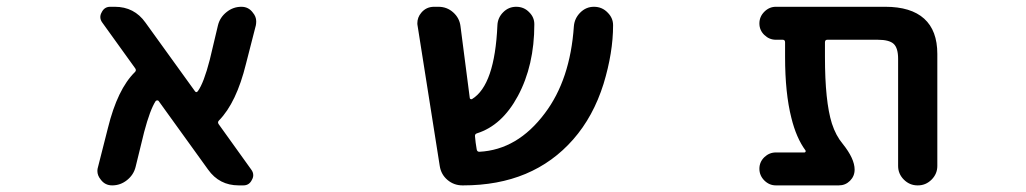

<svg xmlns="http://www.w3.org/2000/svg" viewBox="-20 -568 3040 569"><path d="M687.5 -18.6Q629.9 -18.6 596.7 -65.4L450.2 -268.6Q449.2 -270.5 446.3 -270.5Q443.4 -270.5 441.4 -268.6Q424.8 -243.2 407.2 -176.8L381.8 -73.2Q376 -49.8 356.4 -34.2Q336.9 -18.6 312.5 -18.6Q291 -18.6 278.3 -36.1Q268.6 -47.9 268.6 -61.5Q268.6 -67.4 270.5 -73.2L299.8 -188.5Q328.1 -303.7 379.9 -354.5Q384.8 -359.4 380.9 -365.2L283.2 -501Q277.3 -508.8 277.3 -517.6Q277.3 -524.4 281.2 -531.2Q289.1 -547.9 306.6 -547.9H320.3Q377.9 -547.9 411.1 -501L557.6 -297.9Q561.5 -292 566.4 -297.9Q584 -322.3 601.6 -390.6L626 -493.2Q631.8 -516.6 651.4 -532.2Q670.9 -547.9 695.3 -547.9Q716.8 -547.9 729.5 -530.3Q739.3 -518.6 739.3 -504.9Q739.3 -499 738.3 -493.2L709 -378.9Q680.7 -263.7 628.9 -210.9Q624 -206.1 627.9 -200.2L724.6 -65.4Q730.5 -57.6 730.5 -48.8Q730.5 -42 726.6 -35.2Q718.8 -18.6 701.2 -18.6Z M1350.6 -18.6Q1325.2 -18.6 1306.2 -34.7Q1287.1 -50.8 1283.2 -76.2L1217.8 -490.2Q1216.8 -495.1 1216.8 -499Q1216.8 -516.6 1228.5 -530.3Q1243.2 -547.9 1266.6 -547.9H1279.3Q1304.7 -547.9 1323.2 -531.2Q1341.8 -514.6 1344.7 -490.2L1372.1 -278.3Q1372.1 -275.4 1374.5 -274.4Q1377 -273.4 1378.9 -274.4Q1446.3 -315.4 1454.1 -493.2Q1455.1 -515.6 1471.2 -531.7Q1487.3 -547.9 1509.8 -547.9Q1533.2 -547.9 1548.8 -531.2Q1563.5 -516.6 1563.5 -496.1Q1563.5 -374 1514.6 -283.2Q1467.8 -196.3 1393.6 -172.9Q1386.7 -170.9 1387.7 -163.6Q1388.7 -156.2 1389.6 -145.5Q1391.6 -133.8 1392.6 -126Q1393.6 -118.2 1400.4 -118.2Q1513.7 -124 1594.7 -232.4Q1669.9 -332 1680.7 -490.2Q1682.6 -513.7 1699.7 -530.8Q1716.8 -547.9 1740.2 -547.9Q1764.6 -547.9 1781.2 -530.3Q1796.9 -514.6 1796.9 -493.2Q1796.9 -412.1 1768.6 -319.3Q1738.3 -222.7 1678.7 -154.8Q1619.1 -86.9 1537.6 -52.7Q1456.1 -18.6 1352.5 -18.6Z M2699.2 -18.6Q2675.8 -18.6 2658.7 -35.6Q2641.6 -52.7 2641.6 -76.2V-393.6Q2641.6 -425.8 2628.4 -438Q2615.2 -450.2 2581.1 -450.2H2431.6Q2424.8 -450.2 2424.8 -442.4V-399.4Q2424.8 -267.6 2445.3 -202.1Q2457 -166 2477.5 -141.6Q2512.7 -97.7 2512.7 -65.4Q2512.7 -45.9 2499 -32.2Q2485.4 -18.6 2465.8 -18.6H2279.3Q2259.8 -18.6 2245.1 -33.2Q2230.5 -47.9 2230.5 -67.9Q2230.5 -87.9 2245.1 -102.1Q2259.8 -116.2 2279.3 -116.2H2364.3Q2366.2 -116.2 2367.2 -118.2Q2368.2 -120.1 2367.2 -122.1Q2339.8 -159.2 2325.2 -218.8Q2306.6 -292 2306.6 -399.4V-442.4Q2306.6 -450.2 2299.8 -450.2H2279.3Q2259.8 -450.2 2245.1 -464.4Q2230.5 -478.5 2230.5 -498.5Q2230.5 -518.6 2245.1 -533.2Q2259.8 -547.9 2279.3 -547.9H2603.5Q2679.7 -547.9 2718.8 -512.7Q2757.8 -477.5 2757.8 -408.2V-76.2Q2757.8 -52.7 2740.7 -35.6Q2723.6 -18.6 2700.2 -18.6Z"/></svg>

Font: Rounded Mgen+ 1m medium
Style: Regular
Weight: 500
Designer: [Source Han Sans]
Ryoko NISHIZUKA  (kana & ideographs); Paul D. Hunt (Latin, Greek & Cyrillic); Wenlong ZHANG  (bopomofo
Version: Version 1.059.20150602